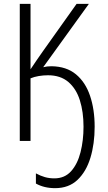

<svg xmlns="http://www.w3.org/2000/svg" viewBox="-20 -734 562 1000"><path d="M205 -384Q224 -389 248 -389Q326 -388 375.5 -347Q425 -306 449 -235Q473 -164 473 -74Q473 15 451 87.5Q429 160 383.5 203Q338 246 267 246Q210 246 167 222V169Q191 182 214 188.5Q237 195 263 195Q317 195 350.5 157.5Q384 120 399.5 58.5Q415 -3 415 -74Q415 -151 396 -211.5Q377 -272 336 -307Q295 -342 230 -342Q206 -342 182 -338Q158 -334 139 -326V0H83V-714H139V-373Q154 -395 170 -419Q186 -443 202 -465L379 -714H443Z"/></svg>

Font: Noto Sans Condensed Light
Style: Regular
Weight: 300
Width: 3
Designer: Monotype Design Team
Foundry: Monotype Imaging Inc.
Version: Version 2.013; ttfautohint (v1.8.4.7-5d5b)